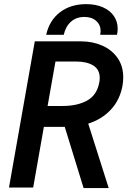

<svg xmlns="http://www.w3.org/2000/svg" viewBox="-20 -930 640 952"><path d="M152.5 -725H381Q439 -725 486.8 -704Q534.5 -683 562.8 -642.8Q591 -602.5 591 -546.5Q591 -526 587.5 -505.5Q574.5 -434.5 529.8 -386.5Q485 -338.5 417.5 -317L519 2.5H394.5L301 -301H197.5L144.5 0H24.5ZM472.5 -522.5Q474.5 -532.5 474.5 -543.5Q474.5 -585.5 442.5 -605.2Q410.5 -625 356.5 -625H255L216 -404.5H289.5Q364.5 -404.5 413 -432Q461.5 -459.5 472.5 -522.5ZM407.5 -909.5Q454.5 -909.5 490 -894Q525.5 -878.5 544.5 -850.8Q563.5 -823 563.5 -787.5Q563.5 -772 560 -757.5H477Q479 -769.5 479 -775.5Q479 -806.5 457 -826.2Q435 -846 398.5 -846Q358.5 -846 332 -822.5Q305.5 -799 296 -757.5H209Q225 -829 277.5 -869.2Q330 -909.5 407.5 -909.5Z"/></svg>

Font: JuliaMono SemiBold
Style: Italic
Weight: 600
Italic angle: -9°
Monospace: yes
Designer: cormullion
Foundry: corm
Version: Version 0.056; ttfautohint (v1.8.4)